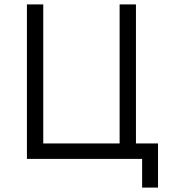

<svg xmlns="http://www.w3.org/2000/svg" viewBox="-20 -720 776 870"><path d="M624 0H102V-700H176V-70H522V-700H596V-70H696V130H624Z"/></svg>

Font: Tilda Sans
Style: Regular
Weight: 400
Designer: ParaType Ltd
Foundry: ParaType Ltd
Version: Version 1.009